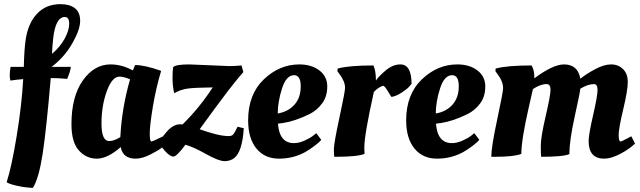

<svg xmlns="http://www.w3.org/2000/svg" viewBox="-20 -754 3088 927"><path d="M322 -431Q320 -409 304 -373Q266 -377 229 -377H225Q204 -130 186 -12Q168 106 139 153Q103 152 64.5 143.5Q26 135 12 126Q36 52 60.5 -97Q85 -246 92 -372Q64 -370 30 -365Q27 -378 27 -391.5Q27 -405 31 -431H95Q97 -518 104 -563Q116 -643 159.5 -688.5Q203 -734 272 -734Q316 -734 341.5 -714.5Q367 -695 367 -653Q367 -611 329 -544.5Q291 -478 229 -431ZM293 -672Q249 -672 237 -571Q233 -537 231 -494Q270 -527 292 -567Q314 -607 314 -639.5Q314 -672 293 -672Z M621 -414Q623 -416 632 -440Q679 -440 758 -412Q733 -329 718 -238.5Q703 -148 703 -109.5Q703 -71 711 -71Q717 -71 755 -90L767 -96L785 -61Q776 -53 761.5 -41Q747 -29 707 -8.5Q667 12 635 12Q573 12 563 -44Q499 12 447.5 12Q396 12 360.5 -28Q325 -68 325 -154Q325 -288 380 -365.5Q435 -443 513 -443Q569 -443 621 -414ZM507 -73Q531 -73 561 -92Q568 -233 608 -371Q578 -384 557 -384Q521 -384 495.5 -313.5Q470 -243 470 -158Q470 -73 507 -73Z M894 -443 1085 -435Q1117 -435 1146 -438L1155 -406L1136 -384Q1082 -319 1016 -228.5Q950 -138 944 -130Q1036 -97 1083 -97Q1098 -97 1104 -103Q1113 -112 1127 -142L1157 -135Q1150 -22 1111 9Q1092 24 1064 24Q1036 24 974.5 -10.5Q913 -45 875 -55Q833 2 817 2Q801 2 777 -24.5Q753 -51 753 -66Q753 -81 784.5 -117.5Q816 -154 850 -154Q857 -154 861 -153Q942 -232 1007 -332Q921 -331 887 -326.5Q853 -322 821 -304Q813 -339 813 -376.5Q813 -414 816 -430Q829 -443 894 -443Z M1178 -173Q1178 -298 1253.5 -370.5Q1329 -443 1425 -443Q1484 -443 1522 -414Q1560 -385 1560 -336.5Q1560 -288 1535.5 -255Q1511 -222 1476 -204Q1405 -169 1346 -160L1322 -157Q1329 -63 1399 -63Q1423 -63 1450 -75Q1477 -87 1492 -99L1507 -111L1531 -79Q1523 -68 1499 -50Q1475 -32 1454 -20Q1396 12 1327 12Q1258 12 1218 -37Q1178 -86 1178 -173ZM1400 -391Q1362 -391 1341.5 -326.5Q1321 -262 1321 -206Q1372 -215 1402 -249Q1432 -283 1432 -337Q1432 -391 1400 -391Z M1601 3H1594Q1592 -5 1592 -33.5Q1592 -62 1619 -187Q1646 -312 1646 -330Q1646 -361 1618 -398L1609 -410L1610 -423Q1664 -438 1783 -438Q1795 -412 1795 -365Q1806 -383 1841 -413Q1876 -443 1913 -443Q1967 -443 1967 -349Q1962 -343 1953.5 -333.5Q1945 -324 1919.5 -307Q1894 -290 1870 -286Q1869 -286 1853 -313Q1837 -340 1829 -340Q1804 -331 1785 -310Q1739 -103 1739 -42Q1739 -20 1740 -11Q1705 3 1601 3Z M1941 -173Q1941 -298 2016.5 -370.5Q2092 -443 2188 -443Q2247 -443 2285 -414Q2323 -385 2323 -336.5Q2323 -288 2298.5 -255Q2274 -222 2239 -204Q2168 -169 2109 -160L2085 -157Q2092 -63 2162 -63Q2186 -63 2213 -75Q2240 -87 2255 -99L2270 -111L2294 -79Q2286 -68 2262 -50Q2238 -32 2217 -20Q2159 12 2090 12Q2021 12 1981 -37Q1941 -86 1941 -173ZM2163 -391Q2125 -391 2104.5 -326.5Q2084 -262 2084 -206Q2135 -215 2165 -249Q2195 -283 2195 -337Q2195 -391 2163 -391Z M2371 3H2352Q2352 -44 2380.5 -177Q2409 -310 2409 -328Q2409 -361 2381 -398L2372 -410L2373 -423Q2427 -438 2546 -438Q2560 -419 2560 -376Q2650 -443 2703 -443Q2770 -443 2782 -374Q2809 -396 2852.5 -419.5Q2896 -443 2930.5 -443Q2965 -443 2988 -420.5Q3011 -398 3011 -358Q3011 -318 2989 -226Q2967 -134 2967 -102.5Q2967 -71 2976 -71Q2982 -71 3017 -90L3028 -96L3046 -61Q3020 -35 2975.5 -11.5Q2931 12 2897 12Q2822 12 2822 -73Q2822 -104 2843.5 -197.5Q2865 -291 2865 -319.5Q2865 -348 2848 -348Q2819 -348 2782 -326Q2780 -306 2754.5 -190Q2729 -74 2729 -10Q2700 3 2593 3Q2591 -8 2591 -50Q2591 -92 2614.5 -193Q2638 -294 2638 -321Q2638 -348 2619 -348Q2589 -348 2553 -324Q2551 -315 2533 -236Q2497 -78 2497 -11Q2462 3 2371 3Z"/></svg>

Font: Oleo Script Swash Caps
Style: Regular
Weight: 400
Designer: Soytutype
Foundry: Soytutype
Version: Version 1.002